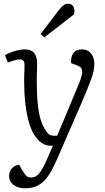

<svg xmlns="http://www.w3.org/2000/svg" viewBox="-20 -785 568 1034"><path d="M286 75Q271 109 255.5 137Q240 165 220.5 186Q201 207 175.5 218Q150 229 116 229Q76 229 52.5 210.5Q29 192 29 163Q29 140 42.5 123.5Q56 107 83 102L98 129Q108 144 114.5 153.5Q121 163 128.5 167Q136 171 146 171Q164 171 178 161Q192 151 206.5 126.5Q221 102 238 61L265 0H255Q228 0 206 -14Q184 -28 163 -61Q145 -91 133.5 -134.5Q122 -178 116 -232.5Q110 -287 110 -350Q110 -363 110.5 -377.5Q111 -392 111.5 -406Q112 -420 112 -430Q113 -450 106.5 -457.5Q100 -465 87 -465Q73 -465 54 -459Q35 -453 22 -448L7 -488Q18 -495 36 -502Q54 -509 74.5 -514Q95 -519 113 -519Q151 -519 166 -497Q181 -475 180 -439Q180 -427 179.5 -414Q179 -401 178.5 -386.5Q178 -372 178 -354Q178 -292 181.5 -245Q185 -198 193 -163.5Q201 -129 214 -103Q226 -81 234.5 -70.5Q243 -60 252 -57Q261 -54 273 -54H288L407 -339Q417 -364 421 -382.5Q425 -401 420 -413.5Q415 -426 397 -432L363 -445Q360 -476 374 -497.5Q388 -519 420 -519Q443 -519 458 -508.5Q473 -498 480.5 -480Q488 -462 488 -439Q488 -424 484.5 -405.5Q481 -387 472.5 -363Q464 -339 450.5 -305.5Q437 -272 417 -226ZM298 -732Q312 -750 323 -757.5Q334 -765 347 -765Q366 -765 375 -750Q384 -735 379 -708L218 -583L199 -602Z"/></svg>

Font: Literata Light
Style: Italic
Weight: 300
Italic angle: -2°
Designer: Latin by Veronika Burian and Jose Scaglione. Greek by Irene Vlachou. Cyrillic by Vera Evstafieva
Foundry: TypeTogether
Version: Version 3.103;gftools[0.9.29]